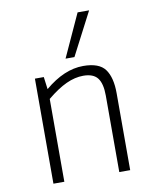

<svg xmlns="http://www.w3.org/2000/svg" viewBox="-88 -869 752 936"><g transform="rotate(-10 287.5 -401.0)"><path d="M100 0ZM480 -381V0H426V-379Q426 -438 405 -465.5Q384 -493 334 -493Q293 -493 249.5 -473Q206 -453 154 -410V0H100V-520H144L152 -459Q248 -540 342 -540Q421 -540 450.5 -499.5Q480 -459 480 -381ZM361 -802H418L308 -590H264Z"/></g></svg>

Font: Martel Sans ExtraLight
Style: Regular
Weight: 275
Designer: Dan Reynolds and Mathieu Réguer
Foundry: Dan Reynolds and Mathieu Réguer
Version: Version 1.002; ttfautohint (v1.1) -l 5 -r 5 -G 72 -x 0 -D la